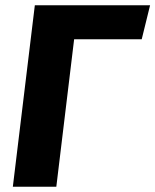

<svg xmlns="http://www.w3.org/2000/svg" viewBox="-20 -713 593 733"><path d="M113 -693 29 0H195L263 -563H521L553 -693Z"/></svg>

Font: Fira Sans OT
Style: Bold Italic
Weight: 700
Italic angle: -8°
Designer: Carrois Corporate & Edenspiekermann
Foundry: Carrois Corporate GbR & Edenspiekermann AG
Version: Version 2.001